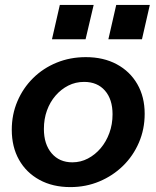

<svg xmlns="http://www.w3.org/2000/svg" viewBox="-20 -753 637 783"><path d="M267 10Q195 10 141 -19.5Q87 -49 57.5 -101.5Q28 -154 28 -224Q28 -286 51 -340Q74 -394 115 -434.5Q156 -475 211 -497.5Q266 -520 330 -520Q402 -520 456 -491Q510 -462 540 -410Q570 -358 570 -289Q570 -226 546.5 -171.5Q523 -117 481.5 -76.5Q440 -36 385 -13Q330 10 267 10ZM275 -91Q309 -91 338.5 -106.5Q368 -122 390.5 -148.5Q413 -175 426 -210.5Q439 -246 439 -287Q439 -348 408 -383.5Q377 -419 323 -419Q288 -419 258.5 -404Q229 -389 206.5 -363Q184 -337 171.5 -302.5Q159 -268 159 -227Q159 -165 190.5 -128Q222 -91 275 -91ZM422 -593 454 -733H591L559 -593ZM192 -593 224 -733H362L329 -593Z"/></svg>

Font: Instrument Sans SemiBold
Style: Italic
Weight: 600
Italic angle: -13°
Designer: Rodrigo Fuenzalida
Foundry: fragTYPE
Version: Version 1.000;gftools[0.9.28]